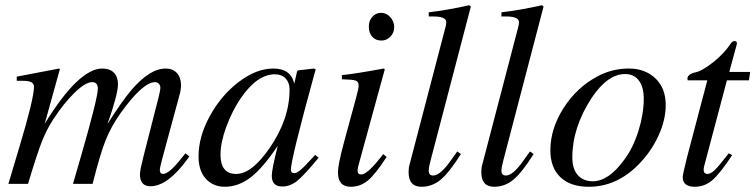

<svg xmlns="http://www.w3.org/2000/svg" viewBox="-20 -703 2888 734"><path d="M704 -105 699 -98Q622 9 555 9Q515 9 515 -37Q515 -52 528 -103L586 -330Q593 -358 593 -368Q593 -377 587 -383Q581 -389 573 -389Q526 -389 442 -272Q405 -220 384 -167.5Q363 -115 334 0H259L286 -93Q354 -328 354 -364Q354 -389 332 -389Q307 -389 266 -349.5Q225 -310 183 -246Q158 -207 140.5 -163Q123 -119 87 0H12L55 -144Q110 -327 110 -372Q110 -394 69 -394H44V-410L206 -441L209 -439L151 -230Q281 -441 371 -441Q400 -441 415.5 -425Q431 -409 431 -381Q431 -343 391 -229Q444 -313 479.5 -355.5Q515 -398 551 -421Q583 -441 614 -441Q641 -441 656.5 -423.5Q672 -406 672 -378Q672 -365 669 -350L601 -99Q591 -61 591 -54Q591 -38 603 -38Q625 -38 668 -91L689 -117Z M1185 -111 1198 -100Q1142 -32 1115.5 -11Q1089 10 1059 10Q1019 10 1019 -31Q1019 -56 1042 -146Q986 -62 939 -25.5Q892 11 839 11Q795 11 767 -19.5Q739 -50 739 -105Q739 -181 782.5 -260Q826 -339 893 -390Q960 -441 1025 -441Q1092 -441 1105 -383L1116 -431L1119 -434L1180 -441L1187 -438Q1186 -434 1181 -417Q1092 -93 1092 -54Q1092 -41 1106 -41Q1121 -41 1158 -82ZM1087 -361Q1087 -387 1072 -403Q1057 -419 1031 -419Q963 -419 900 -327Q867 -278 845 -218Q823 -158 823 -112Q823 -38 883 -38Q942 -38 1010 -136Q1087 -247 1087 -361Z M1487 -599Q1487 -578 1472.5 -563Q1458 -548 1438 -548Q1416 -548 1403 -562.5Q1390 -577 1390 -601Q1390 -624 1403.5 -639Q1417 -654 1437 -654Q1457 -654 1472 -637.5Q1487 -621 1487 -599ZM1445 -114 1458 -103Q1416 -38 1387 -13.5Q1358 11 1321 11Q1272 11 1272 -44Q1272 -73 1294 -155L1342 -332Q1351 -364 1351 -376Q1351 -391 1339.5 -395Q1328 -399 1287 -400V-416Q1333 -420 1447 -441L1451 -438L1357 -95Q1347 -61 1347 -51Q1347 -36 1361 -36Q1386 -36 1445 -114Z M1780 -678 1627 -93Q1619 -64 1619 -50Q1619 -32 1636 -32Q1663 -32 1703 -89L1728 -124L1742 -114Q1697 -43 1664.5 -16Q1632 11 1591 11Q1542 11 1542 -45Q1542 -62 1546 -75L1683 -599Q1686 -609 1686 -618Q1686 -640 1637 -640H1619V-656Q1689 -664 1774 -683Z M2058 -678 1905 -93Q1897 -64 1897 -50Q1897 -32 1914 -32Q1941 -32 1981 -89L2006 -124L2020 -114Q1975 -43 1942.5 -16Q1910 11 1869 11Q1820 11 1820 -45Q1820 -62 1824 -75L1961 -599Q1964 -609 1964 -618Q1964 -640 1915 -640H1897V-656Q1967 -664 2052 -683Z M2525 -301Q2525 -244 2496.5 -182.5Q2468 -121 2419 -72Q2336 11 2231 11Q2161 11 2122.5 -25.5Q2084 -62 2084 -128Q2084 -211 2134.5 -290Q2185 -369 2264 -411Q2320 -441 2384 -441Q2446 -441 2485.5 -403.5Q2525 -366 2525 -301ZM2441 -326Q2441 -371 2422 -395.5Q2403 -420 2370 -420Q2303 -420 2242 -329Q2168 -216 2168 -101Q2168 -57 2189 -33.5Q2210 -10 2246 -10Q2307 -10 2367 -93Q2401 -139 2421 -203.5Q2441 -268 2441 -326Z M2848 -428 2843 -396H2759L2672 -68Q2670 -60 2670 -54Q2670 -38 2685 -38Q2697 -38 2713 -53.5Q2729 -69 2766 -117L2779 -110Q2733 -40 2703.5 -14.5Q2674 11 2636 11Q2590 11 2590 -26Q2590 -36 2606 -100L2684 -396H2609L2608 -402Q2608 -420 2641 -427Q2666 -433 2707 -465.5Q2748 -498 2774 -537Q2780 -546 2788 -546Q2797 -546 2797 -538Q2797 -533 2796 -531L2768 -428Z"/></svg>

Font: STIX MathJax Main
Style: Italic
Weight: 400
Italic angle: -16.33°
Designer: MicroPress Inc., with final additions and corrections provided by Coen Hoffman, Elsevier (retired)
Version: Version 1.1.1